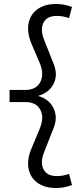

<svg xmlns="http://www.w3.org/2000/svg" viewBox="-20 -731 422 965"><path d="M262 214Q204 214 168 187.5Q132 161 123.5 116Q115 71 138 16L180 -85Q203 -141 182.5 -179.5Q162 -218 107 -218H28V-279H107Q162 -279 182.5 -318.5Q203 -358 180 -413L138 -512Q115 -568 123.5 -613Q132 -658 168 -684.5Q204 -711 262 -711Q282 -711 301 -707.5Q320 -704 342 -696L327 -640Q310 -646 295.5 -648.5Q281 -651 265 -651Q216 -651 198.5 -617Q181 -583 202 -530L250 -409Q272 -354 249 -309Q226 -264 171 -249Q227 -233 249 -187.5Q271 -142 250 -89L202 33Q181 85 198.5 119.5Q216 154 265 154Q281 154 295.5 151.5Q310 149 327 143L342 199Q320 207 301 210.5Q282 214 262 214Z"/></svg>

Font: Red Hat Display Variable
Style: Regular
Weight: 400
Designer: Pentagram, MCKL
Foundry: Pentagram, MCKL
Version: Version 1.021